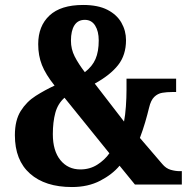

<svg xmlns="http://www.w3.org/2000/svg" viewBox="-20 -744 766 774"><path d="M270 10Q162 10 101 -44Q40 -98 40 -199Q40 -259 63.5 -296.5Q87 -334 124 -357.5Q161 -381 200 -399Q164 -444 149 -482Q134 -520 134 -566Q134 -639 179.5 -681.5Q225 -724 315 -724Q375 -724 413 -704.5Q451 -685 469.5 -652.5Q488 -620 488 -582Q488 -522 456 -481.5Q424 -441 362 -407L480 -254Q485 -280 487.5 -315Q490 -350 490 -382V-427H690V-373H673Q653 -373 634.5 -370Q616 -367 602 -353.5Q588 -340 581 -310Q574 -281 565 -250.5Q556 -220 544 -188L634 -83Q649 -65 668 -59.5Q687 -54 705 -54H713V0H524L462 -76Q433 -41 384 -15.5Q335 10 270 10ZM322 -453Q352 -476 365 -506Q378 -536 378 -581Q378 -618 363.5 -641Q349 -664 322 -664Q294 -664 280 -642Q266 -620 266 -580Q266 -546 281 -516.5Q296 -487 322 -453ZM304 -61Q342 -61 372 -80Q402 -99 421 -126L240 -350Q213 -326 203 -289Q193 -252 193 -203Q193 -136 223.5 -98.5Q254 -61 304 -61Z"/></svg>

Font: Noto Serif Bengali Condensed ExtraBold
Style: Regular
Weight: 800
Width: 3
Designer: Juan Bruce, Universal Thirst, Indian Type Foundry and the Monotype Design Team.
Foundry: Monotype Imaging Inc.
Version: Version 2.003; ttfautohint (v1.8.4.7-5d5b)